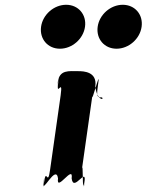

<svg xmlns="http://www.w3.org/2000/svg" viewBox="-20 -811 614 804"><path d="M257 -791C308 -791 343 -750 336 -699C329 -648 282 -607 231 -607C180 -607 145 -648 152 -699C159 -750 206 -791 257 -791ZM494 -791C545 -791 580 -750 573 -699C566 -648 519 -607 468 -607C417 -607 382 -648 389 -699C396 -750 443 -791 494 -791ZM308 -513C268 -513 229 -520 222 -467C213 -405 233 -530 224 -468C214 -395 245 -492 234 -412L190 -102C179 -22 174 -117 164 -45C155 17 171 -108 162 -46C154 8 214 -126 223 -64C214 -2 289 -126 280 -64C288 -2 344 -119 334 -46C325 16 341 -107 332 -45C324 10 329 -146 323 -102L367 -412C361 -368 400 -522 392 -468C383 -406 385 -403 407 -403C418 -393 387 -387 379 -449C388 -511 330 -513 308 -513Z"/></svg>

Font: Hussar Przerywany
Style: Obl
Weight: 400
Foundry: Cannot Into Space Fonts
Version: Version 0.982